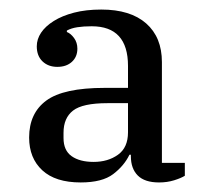

<svg xmlns="http://www.w3.org/2000/svg" viewBox="-20 -724 448 402"><path d="M149 -342Q96 -342 68.5 -367.5Q41 -393 41 -436Q41 -487 77 -513.5Q113 -540 199 -540H248V-586Q248 -669 172 -669Q155 -669 142 -667Q129 -665 120 -660V-657Q128 -654 135 -644.5Q142 -635 142 -622Q142 -605 130.5 -594.5Q119 -584 100 -584Q81 -584 69 -595.5Q57 -607 57 -627Q57 -642 66 -655.5Q75 -669 92.5 -680Q110 -691 135 -697.5Q160 -704 192 -704Q253 -704 286 -675Q319 -646 319 -594V-383H367V-356Q359 -351 344.5 -346.5Q330 -342 313 -342Q283 -342 268.5 -356.5Q254 -371 254 -397V-400H251Q240 -377 217 -359.5Q194 -342 149 -342ZM176 -385Q206 -385 227 -400Q248 -415 248 -447V-508H205Q153 -508 133 -492.5Q113 -477 113 -446V-435Q113 -409 130 -397Q147 -385 176 -385Z"/></svg>

Font: IBM Plex Serif Text
Style: Regular
Weight: 450
Designer: Mike Abbink, Paul van der Laan, Pieter van Rosmalen
Foundry: Bold Monday
Version: Version 3.001